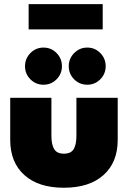

<svg xmlns="http://www.w3.org/2000/svg" viewBox="-20 -870 613 902"><path d="M114.5 -732V-850.5H462.5V-732ZM184.5 -472Q148 -472 122.8 -497.5Q97.5 -523 97.5 -559Q97.5 -595 123 -620.8Q148.5 -646.5 184.5 -646.5Q220.5 -646.5 245.8 -620.8Q271 -595 271 -559Q271 -523 245.8 -497.5Q220.5 -472 184.5 -472ZM390 -472Q353.5 -472 328.2 -497.5Q303 -523 303 -559Q303 -595 328.5 -620.8Q354 -646.5 390 -646.5Q426 -646.5 451.2 -620.8Q476.5 -595 476.5 -559Q476.5 -523 451.2 -497.5Q426 -472 390 -472ZM221.5 -232Q221.5 -191 234.5 -169.5Q247.5 -148 280 -148Q313 -148 326 -169.2Q339 -190.5 339 -232V-410.5H533V-213Q533 -107.5 466.5 -47.8Q400 12 280 12Q160.5 12 94.2 -47.8Q28 -107.5 28 -213V-410.5H221.5Z"/></svg>

Font: League Spartan Black
Style: Regular
Weight: 900
Foundry: The League of Moveable Type
Version: Version 2.002